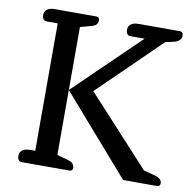

<svg xmlns="http://www.w3.org/2000/svg" viewBox="-78 -774 862 853"><g transform="rotate(10 353.0 -347.5)"><path d="M75 0Q65 0 60 -7Q55 -14 55 -25Q55 -42 67 -51Q79 -60 100 -60H125V-635H75Q65 -635 60 -642Q55 -649 55 -661Q55 -677 67 -686Q79 -695 100 -695H289Q303 -695 303 -680Q303 -668 296 -660.5Q289 -653 272 -649L225 -636V-59L272 -46Q304 -38 304 -15Q304 0 290 0ZM532 0 225 -352 517 -635H453Q443 -635 438 -642Q433 -649 433 -661Q433 -677 445 -686Q457 -695 478 -695H665Q681 -695 681 -676Q681 -665 672 -656.5Q663 -648 647 -644L610 -636L333 -366L616 -58L665 -45Q699 -36 699 -15Q699 0 685 0Z"/></g></svg>

Font: Maitree Medium
Style: Regular
Weight: 500
Designer: CadsonDemak Team
Foundry: CadsonDemak
Version: Version 1.010